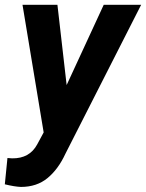

<svg xmlns="http://www.w3.org/2000/svg" viewBox="-47 -548 597 784"><path d="M220.2 79.6Q190.9 143.1 147 179.2Q103 215.3 38.6 215.3Q13.2 214.4 -27.3 204.6L-16.6 97.2L2.4 98.6Q73.7 99.6 105 41.5L131.3 -7.3L44.9 -528.3H187.5L225.1 -200.7L376.5 -528.3H529.3Z"/></svg>

Font: Mardoto
Style: Bold Italic
Weight: 700
Italic angle: -12°
Designer: Christian Robertson, Vahan Hovhannisyan
Foundry: Google
Version: Version 1.000